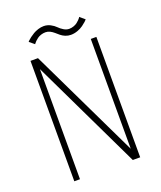

<svg xmlns="http://www.w3.org/2000/svg" viewBox="-154 -951 879 1049"><g transform="rotate(-20 285.0 -427.0)"><path d="M351.5 -758Q334.5 -758 319.5 -764.2Q304.5 -770.5 293.8 -779.5Q283 -788.5 272.8 -797.5Q262.5 -806.5 250.2 -812.8Q238 -819 224.5 -819Q211 -819 198 -814.8Q185 -810.5 176.8 -804.2Q168.5 -798 162 -791.8Q155.5 -785.5 152.5 -781L149.5 -777L120.5 -801Q121.5 -802.5 126.8 -807.8Q132 -813 142.5 -821Q153 -829 165.2 -836.2Q177.5 -843.5 194 -848.8Q210.5 -854 226.5 -854Q247.5 -854 265.8 -844.2Q284 -834.5 295 -823Q306 -811.5 321.8 -801.8Q337.5 -792 353.5 -792Q367 -792 379.8 -796.5Q392.5 -801 400.5 -807.2Q408.5 -813.5 414.8 -819.8Q421 -826 424 -830.5L426.5 -835L455.5 -810Q452.5 -806 445 -799.2Q437.5 -792.5 423.8 -782.2Q410 -772 390.5 -765Q371 -758 351.5 -758ZM445 -700H477.5V0H434.5L127.5 -640V0H94.5V-700H138L445 -61.5Z"/></g></svg>

Font: League Mono Narrow Thin
Style: Regular
Weight: 100
Width: 3
Designer: Tyler Finck
Foundry: The League of Moveable Type / Tyler Finck
Version: Version 2.210